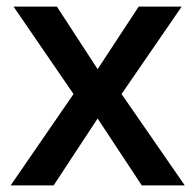

<svg xmlns="http://www.w3.org/2000/svg" viewBox="-20 -560 591 580"><path d="M202.1 -275.9 21 -540H151.9L274.9 -351.1L398.9 -540H528.8L347.2 -275.9L538.1 0H408.2L274.9 -202.1L142.1 0H12.2Z"/></svg>

Font: OpenSans-Semibold
Style: Regular
Weight: 600
Foundry: Ascender Corporation
Version: Version 1.10